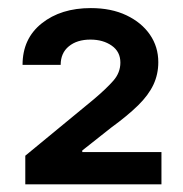

<svg xmlns="http://www.w3.org/2000/svg" viewBox="-20 -826 459 482"><path d="M43.5 -363.3V-435.1L214.8 -576.2Q247.1 -603.5 264.6 -623.5Q282.2 -643.6 282.2 -668.9Q282.2 -696.3 260.5 -711.4Q238.8 -726.6 207 -726.6Q173.3 -726.6 152.8 -709.7Q132.3 -692.9 132.3 -663.1H36.6Q36.6 -729 84.7 -767.3Q132.8 -805.7 208 -805.7Q259.3 -805.7 297.4 -787.6Q335.4 -769.5 356.4 -739Q377.4 -708.5 377.4 -669.9Q377.4 -639.6 365.2 -613.5Q353 -587.4 326.7 -561.5Q300.3 -535.6 258.8 -505.4L186.5 -448.2V-444.3H385.3V-363.3Z"/></svg>

Font: V-Inter
Style: SemiBold-600
Weight: 600
Designer: Rasmus Andersson
Foundry: rsms
Version: Version 4.000;git-4146feb